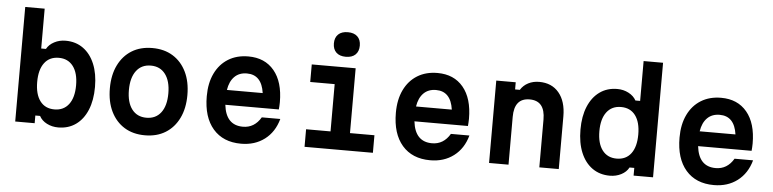

<svg xmlns="http://www.w3.org/2000/svg" viewBox="-50 -1134 5699 1416"><g transform="rotate(5 2800.0 -426.0)"><path d="M408 16Q362 16 324 -3.5Q286 -23 268 -57H233V0H89V-848H233V-553H268Q286 -586 324 -606Q362 -626 408 -626Q483 -626 538 -586.5Q593 -547 623 -475Q653 -403 653 -305Q653 -206 623 -134Q593 -62 538 -23Q483 16 408 16ZM369 -114Q437 -114 475 -164Q513 -214 513 -305Q513 -396 475 -446Q437 -496 369 -496Q300 -496 262.5 -446Q225 -396 225 -305Q225 -214 262.5 -164Q300 -114 369 -114Z M1050 18Q962 18 898 -21.5Q834 -61 798.5 -133.5Q763 -206 763 -305Q763 -404 798.5 -476.5Q834 -549 898 -588.5Q962 -628 1050 -628Q1138 -628 1202 -588.5Q1266 -549 1301.5 -476.5Q1337 -404 1337 -305Q1337 -206 1301.5 -133.5Q1266 -61 1202 -21.5Q1138 18 1050 18ZM1050 -112Q1119 -112 1157.5 -162.5Q1196 -213 1196 -305Q1196 -396 1157.5 -447Q1119 -498 1050 -498Q981 -498 942.5 -447Q904 -396 904 -305Q904 -213 942.5 -162.5Q981 -112 1050 -112Z M2035 -189Q2008 -91 1936 -36.5Q1864 18 1762 18Q1629 18 1554.5 -68Q1480 -154 1480 -309Q1480 -407 1514.5 -478.5Q1549 -550 1612 -589Q1675 -628 1761 -628Q1883 -628 1952 -545Q2021 -462 2021 -312Q2021 -297 2020 -283.5Q2019 -270 2018 -258H1622Q1639 -108 1765 -108Q1850 -108 1898 -189ZM1761 -502Q1704 -502 1669 -467Q1634 -432 1624 -368H1889Q1870 -502 1761 -502Z M2231 -610H2556V-130H2737V0H2231V-130H2412V-480H2231ZM2476 -688Q2430 -688 2405 -712Q2380 -736 2380 -779Q2380 -822 2405 -846Q2430 -870 2476 -870Q2522 -870 2547 -846Q2572 -822 2572 -779Q2572 -736 2547 -712Q2522 -688 2476 -688Z M3435 -189Q3408 -91 3336 -36.5Q3264 18 3162 18Q3029 18 2954.5 -68Q2880 -154 2880 -309Q2880 -407 2914.5 -478.5Q2949 -550 3012 -589Q3075 -628 3161 -628Q3283 -628 3352 -545Q3421 -462 3421 -312Q3421 -297 3420 -283.5Q3419 -270 3418 -258H3022Q3039 -108 3165 -108Q3250 -108 3298 -189ZM3161 -502Q3104 -502 3069 -467Q3034 -432 3024 -368H3289Q3270 -502 3161 -502Z M3597 0V-610H3741V-557H3776Q3797 -591 3833 -609.5Q3869 -628 3914 -628Q4007 -628 4060 -564.5Q4113 -501 4113 -390V0H3969V-354Q3969 -493 3855 -493Q3741 -493 3741 -354V0Z M4492 16Q4417 16 4362 -23Q4307 -62 4277 -134Q4247 -206 4247 -305Q4247 -403 4277 -475Q4307 -547 4362 -586.5Q4417 -626 4492 -626Q4538 -626 4576 -606Q4614 -586 4632 -553H4667V-848H4811V0H4667V-57H4632Q4614 -23 4576 -3.5Q4538 16 4492 16ZM4531 -114Q4600 -114 4637.5 -164Q4675 -214 4675 -305Q4675 -396 4637.5 -446Q4600 -496 4531 -496Q4463 -496 4425 -446Q4387 -396 4387 -305Q4387 -214 4425 -164Q4463 -114 4531 -114Z M5535 -189Q5508 -91 5436 -36.5Q5364 18 5262 18Q5129 18 5054.5 -68Q4980 -154 4980 -309Q4980 -407 5014.5 -478.5Q5049 -550 5112 -589Q5175 -628 5261 -628Q5383 -628 5452 -545Q5521 -462 5521 -312Q5521 -297 5520 -283.5Q5519 -270 5518 -258H5122Q5139 -108 5265 -108Q5350 -108 5398 -189ZM5261 -502Q5204 -502 5169 -467Q5134 -432 5124 -368H5389Q5370 -502 5261 -502Z"/></g></svg>

Font: Martian Mono SemiBold
Style: Regular
Weight: 600
Monospace: yes
Designer: Roman Shamin
Foundry: Evil Martians
Version: Version 1.000; ttfautohint (v1.8.4.7-5d5b)